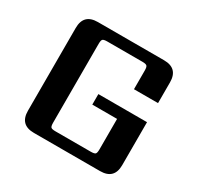

<svg xmlns="http://www.w3.org/2000/svg" viewBox="-137 -778 955 933"><g transform="rotate(30 340.0 -311.0)"><path d="M609 -427H474V-532Q474 -552 468 -557.5Q462 -563 443 -563H246Q226 -563 220.5 -557.5Q215 -552 215 -532V-90Q215 -70 220.5 -64.5Q226 -59 246 -59H444Q464 -59 469.5 -64.5Q475 -70 475 -90V-261H336V-320H609V-79Q609 0 530 0H159Q80 0 80 -79V-543Q80 -622 159 -622H530Q609 -622 609 -543Z"/></g></svg>

Font: Sarpanch SemiBold
Style: Regular
Weight: 600
Designer: Manushi Parikh (Devanagari and Latin), Jyotish Sonowal (Devanagari)
Foundry: Indian Type Foundry
Version: Version 2.004;PS 1.0;hotconv 1.0.78;makeotf.lib2.5.61930; tt